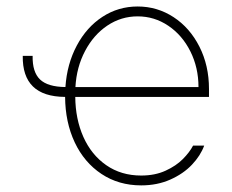

<svg xmlns="http://www.w3.org/2000/svg" viewBox="-20 -558 711 589"><path d="M180.7 -291Q185.5 -361.8 215.6 -418.2Q245.6 -474.6 294.2 -506.3Q342.8 -538.1 402.3 -538.1Q462.4 -538.1 512.5 -505.4Q562.5 -472.7 591.8 -414.8Q621.1 -356.9 621.1 -285.2V-260.7H210.9Q211.4 -192.9 235.8 -137.9Q260.3 -83 305.9 -51.3Q351.6 -19.5 413.1 -19.5Q455.6 -19.5 488 -34.4Q520.5 -49.3 541 -70.1Q561.5 -90.8 572.3 -111.3H606.4Q595.2 -80.6 568.8 -52.7Q542.5 -24.9 502.4 -7.1Q462.4 10.7 413.1 10.7Q344.2 10.7 291.3 -24.4Q238.3 -59.6 209.2 -121.3Q180.2 -183.1 179.7 -260.7Q113.3 -261.2 81.1 -292.7Q48.8 -324.2 49.8 -386.7H80.1Q79.1 -336.9 102.8 -314.2Q126.5 -291.5 180.7 -291ZM588.9 -291Q588.9 -350.6 564 -400.4Q539.1 -450.2 496.3 -479Q453.6 -507.8 402.3 -507.8Q351.6 -507.8 309.3 -479.5Q267.1 -451.2 241 -401.6Q214.8 -352.1 211.4 -291Z"/></svg>

Font: Pretendard Thin
Style: Regular
Weight: 100
Designer: Base glyphs from Inter by Rasmus Andersson; Hangeul glyphs from Noto Sans CJK(Source Han Sans) by Jang Soo-young and Kan
Foundry: Kil Hyung-jin
Version: Version 1.309